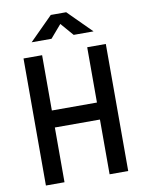

<svg xmlns="http://www.w3.org/2000/svg" viewBox="-97 -965 779 1032"><g transform="rotate(-10 293.0 -449.0)"><path d="M416 0H517.6V-693.4H416V-391.6H169.9V-693.4H68.4V0H169.9V-298.8H416ZM126.5 -771.5H234.9L295.4 -841.8L356 -771.5H464.4L337.4 -898.4H253.4Z"/></g></svg>

Font: CaskaydiaCove Nerd Font
Style: Regular
Weight: 400
Designer: Aaron Bell
Foundry: Saja Typeworks
Version: Version 2111.1;Nerd Fonts 2.3.3